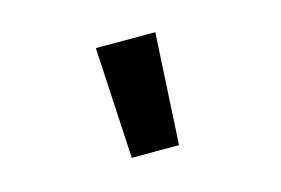

<svg xmlns="http://www.w3.org/2000/svg" viewBox="-54 -864 757 518"><g transform="rotate(-15 325.0 -605.5)"><path d="M259 -450 242 -761H408L391 -450Z"/></g></svg>

Font: Azeret Mono Thin
Style: Regular
Weight: 100
Designer: Martin Vácha
Foundry: Displaay
Version: Version 1.002